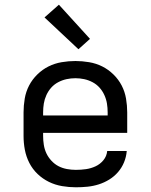

<svg xmlns="http://www.w3.org/2000/svg" viewBox="-20 -787 640 815"><path d="M302 8Q273 8 243.5 3Q214 -2 187.5 -15Q161 -28 139.5 -48.5Q118 -69 104.5 -95.5Q91 -122 85.5 -151Q80 -180 80 -210V-310Q80 -339 85 -368.5Q90 -398 103.5 -424Q117 -450 138.5 -471Q160 -492 186 -505Q212 -518 241.5 -523Q271 -528 300 -528Q329 -528 358.5 -523Q388 -518 414 -505Q440 -492 461.5 -471Q483 -450 496.5 -424Q510 -398 515 -368.5Q520 -339 520 -310V-223H163V-210Q163 -191 166 -172Q169 -153 177 -136Q185 -119 198.5 -104.5Q212 -90 228.5 -81.5Q245 -73 264 -69.5Q283 -66 302 -66Q324 -66 345 -69Q366 -72 385.5 -81Q405 -90 419 -107Q433 -124 435 -146H518Q516 -121 506.5 -98Q497 -75 481 -56.5Q465 -38 444 -25Q423 -12 399.5 -4.5Q376 3 351.5 5.5Q327 8 302 8ZM163 -297H437V-310Q437 -329 434 -347.5Q431 -366 423 -383.5Q415 -401 402.5 -415Q390 -429 373 -438Q356 -447 337.5 -451Q319 -455 300 -455Q281 -455 262.5 -451Q244 -447 227 -438Q210 -429 197.5 -415Q185 -401 177 -383.5Q169 -366 166 -347.5Q163 -329 163 -310ZM313 -578 169 -713 230 -767 362 -622Z"/></svg>

Font: Nova Nerd Font
Style: Regular
Weight: 400
Designer: Belleve Invis
Foundry: Belleve Invis
Version: Version 24.1.4; ttfautohint (v1.8.4);Nerd Fonts 3.1.1